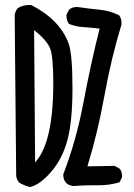

<svg xmlns="http://www.w3.org/2000/svg" viewBox="-20 -753 540 771"><path d="M100 -2Q76 -8 57 -20Q47 -31 45 -47L39 -692Q41 -708 51 -720Q71 -733 98 -733H105Q221 -674 256 -577Q271 -533 271 -399Q271 -265 250.5 -189.5Q230 -114 184.5 -62Q139 -10 100 -2ZM274 -6Q234 -11 234 -53Q286 -187 315.5 -343.5Q345 -500 380 -638Q349 -642 316.5 -644Q284 -646 257 -657Q247 -671 247 -688V-694L257 -714Q270 -725 288 -725L298 -724Q339 -718 380 -714Q421 -710 458 -692Q468 -679 468 -661V-655Q427 -521 399.5 -369.5Q372 -218 331 -85L440 -87L460 -76Q470 -65 470 -47V-41L460 -21Q420 -9 376 -9H350Q312 -9 274 -6ZM121 -101Q194 -180 194 -419Q194 -523 182 -556.5Q170 -590 117 -632Z"/></svg>

Font: Xiaolai SC
Style: Regular
Weight: 400
Designer: Nozomi Seto 瀬戸のぞみ
Version: Version 3.11;December 4, 2020;FontCreator 13.0.0.2613 64-bit